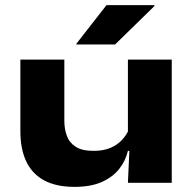

<svg xmlns="http://www.w3.org/2000/svg" viewBox="-20 -713 756 749"><path d="M231 -480.5V-241.5Q231 -210.5 240.5 -183.8Q250 -157 274.8 -140.8Q299.5 -124.5 345 -124.5Q383.5 -124.5 410.5 -136Q437.5 -147.5 455.5 -166.8Q473.5 -186 483.5 -209L502.5 -124.5H479Q470 -85.5 444.8 -53.8Q419.5 -22 376.8 -3Q334 16 270.5 16Q199.5 16 152.5 -9.2Q105.5 -34.5 82.5 -83Q59.5 -131.5 59.5 -201V-480.5ZM650 -480.5V0H479L486 -153.5L479 -169.5V-480.5ZM395.5 -693H582.5V-689.5L429 -539.5H278V-542.5Z"/></svg>

Font: Anek Latin Expanded
Style: Bold
Weight: 700
Width: 7
Designer: Yesha Goshar
Foundry: Ek Type
Version: Version 1.003